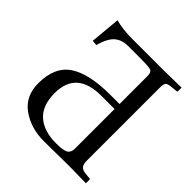

<svg xmlns="http://www.w3.org/2000/svg" viewBox="-179 -789 921 921"><g transform="rotate(45 281.5 -328.0)"><path d="M388.2 -78.1V-347.2H298.8Q130.9 -347.2 130.9 -198.2Q130.9 -114.3 177 -73.2Q223.1 -32.2 305.2 -32.2Q355 -32.2 371.6 -42.2Q388.2 -52.2 388.2 -78.1ZM300.8 -606.9H220.2Q180.2 -606.9 153.6 -585.4Q127 -564 108.9 -502L83 -504.9L97.2 -658.2Q147 -645 210 -645H428.2L543 -647V-622.1Q543 -618.2 539.1 -618.2L508.8 -615.2Q483.9 -613.3 476.6 -606.2Q469.2 -599.1 469.2 -573.2V-77.1Q469.2 -53.2 478.5 -42.7Q487.8 -32.2 508.8 -29.8L539.1 -26.9Q543 -26.9 543 -22V2Q455.1 0 429.2 0Q396 0 344 1Q292 2 258.8 2Q168.9 2 105.5 -43.5Q42 -88.9 42 -175.8Q42 -287.6 112.5 -334.2Q183.1 -380.9 326.2 -380.9H388.2V-569.8Q388.2 -595.7 376 -601.3Q363.8 -606.9 300.8 -606.9Z"/></g></svg>

Font: Linux Libertine Capitals
Style: Small Caps
Weight: 400
Designer: Philipp H. Poll
Foundry: Philipp H. Poll
Version: Version 5.1.3